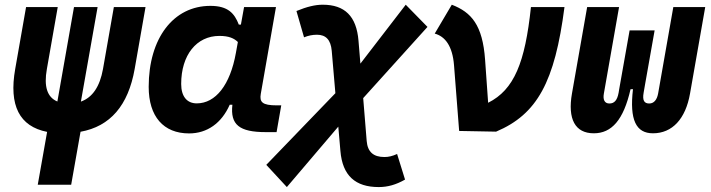

<svg xmlns="http://www.w3.org/2000/svg" viewBox="-20 -547 2970 802"><path d="M137.7 224.6H277.3L316.4 3.4C440.4 -19 515.6 -106.4 542.5 -258.8L587.9 -517.6H455.6L410.2 -258.8C397 -185.5 366.7 -140.1 317.9 -122.6L387.7 -517.6H289.1L219.7 -123C177.2 -140.6 162.6 -185.5 175.8 -258.8L221.2 -517.6H88.9L43.5 -258.8C16.6 -106.4 61 -19 176.8 3.9Z M986.3 -444.3H977.5C959.5 -490.7 933.1 -522.5 858.9 -522.5C704.1 -522.5 601.1 -387.2 601.1 -184.1C601.1 -60.5 662.6 10.3 770 10.3C845.2 10.3 905.8 -32.7 939.5 -109.4H950.7C941.4 -25.9 979.5 4.9 1090.8 4.9H1135.3L1154.8 -106.9H1136.2C1075.2 -106.9 1063.5 -120.6 1069.3 -154.8L1132.8 -517.6H999.5ZM896.5 -397C936.5 -397 958 -386.7 973.6 -371.6L965.3 -325.7C941.4 -191.9 880.4 -115.2 801.8 -115.2C760.7 -115.2 736.8 -144.5 736.8 -196.3C736.8 -316.9 800.8 -397 896.5 -397Z M1178.2 234.4 1393.1 -18.1 1401.9 83.5C1410.6 187 1464.4 234.4 1562 234.4C1599.6 234.4 1634.3 224.6 1671.9 203.1L1638.7 96.2C1619.6 105 1603 108.9 1585.9 108.9C1540 108.9 1515.6 87.9 1511.7 42L1497.1 -137.2L1765.6 -434.6L1674.8 -527.3L1485.4 -281.2L1477.5 -376.5C1469.2 -480 1419.4 -527.3 1328.1 -527.3C1296.4 -527.3 1262.2 -519 1218.3 -501L1250 -391.1C1268.1 -398.4 1285.2 -401.9 1304.2 -401.9C1340.8 -401.9 1361.8 -380.9 1365.7 -334.5L1380.9 -157.7L1092.3 141.6Z M1897.9 0 2052.2 2.9C2224.1 -69.8 2297.4 -204.6 2337.9 -517.6H2197.8C2173.3 -285.6 2127.9 -172.4 2019 -117.7L2006.3 -296.9C1996.1 -443.4 1948.2 -496.1 1867.2 -527.3L1795.9 -406.7C1838.9 -395 1870.1 -355.5 1876.5 -274.4Z M2707.5 9.8C2788.1 9.8 2843.8 -50.3 2862.3 -156.2L2925.8 -517.6H2792.5L2729 -156.2C2724.1 -129.9 2711.4 -114.7 2691.9 -114.7C2671.4 -114.7 2662.6 -127 2668.5 -159.7L2674.3 -193.4L2714.4 -419.9H2609.9L2566.4 -174.3L2564 -159.7C2558.1 -127 2545.4 -114.7 2525.4 -114.7C2505.9 -114.7 2497.6 -129.9 2502.4 -156.2L2565.9 -517.6H2432.6L2369.1 -156.2C2350.6 -50.3 2381.8 9.8 2460.4 9.8C2534.7 9.8 2584.5 -45.4 2613.8 -174.3H2624C2608.9 -45.4 2637.2 9.8 2707.5 9.8Z"/></svg>

Font: Cascadia Mono NF
Style: Bold Italic
Weight: 700
Italic angle: -10°
Monospace: yes
Designer: Aaron Bell
Foundry: Saja Typeworks
Version: Version 2404.023